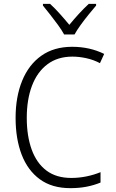

<svg xmlns="http://www.w3.org/2000/svg" viewBox="-20 -967 603 997"><path d="M345 10Q250 10 187 -36Q124 -82 92.5 -164Q61 -246 61 -355Q61 -464 95 -547.5Q129 -631 194.5 -677.5Q260 -724 355 -724Q446 -724 521 -687L499 -639Q465 -657 427.5 -665Q390 -673 356 -673Q279 -673 226 -633Q173 -593 146 -521.5Q119 -450 119 -355Q119 -261 144.5 -190.5Q170 -120 221 -81.5Q272 -43 350 -43Q390 -43 429 -51Q468 -59 502 -73V-19Q468 -5 429.5 2.5Q391 10 345 10ZM313 -788Q301 -810 281.5 -837Q262 -864 241 -890.5Q220 -917 203 -938V-947H240Q265 -924 291 -895Q317 -866 340 -838Q363 -866 388.5 -894Q414 -922 441 -947H479V-938Q461 -917 439.5 -890.5Q418 -864 398.5 -837Q379 -810 367 -788Z"/></svg>

Font: Noto Sans Mono SemiCondensed Light
Style: Regular
Weight: 300
Width: 4
Designer: Monotype Design Team
Foundry: Monotype Imaging Inc.
Version: Version 2.014; ttfautohint (v1.8.4.7-5d5b)